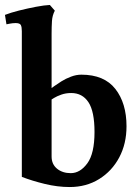

<svg xmlns="http://www.w3.org/2000/svg" viewBox="-26 -738 561 774"><path d="M254.8 16Q206.1 16 154.6 3.5Q103.2 -9 62 -25V-612.3Q62 -629 58 -637Q54 -645 37 -645Q25.5 -645 12.8 -642.5Q0 -640 0 -640L-6 -678Q17 -687 51 -695.6Q85 -704.1 119 -710.6Q153 -717 175 -718L195 -695Q185 -676 183.5 -653.5Q182 -631 182 -602V-383Q182 -383 193 -391Q204 -399 221.3 -409.9Q238.6 -420.9 260 -428.9Q281.4 -437 302 -437Q394 -437 439 -379.5Q484 -322 484 -229Q484 -158.6 454.7 -103.4Q425.4 -48.3 373.7 -16.2Q322 16 254.8 16ZM261 -363Q239.2 -363 221.1 -356.5Q203 -350 192.5 -343.5Q182 -337 182 -337V-107Q182 -76 203.9 -58Q225.9 -40 259.2 -40Q297 -40 326 -79.5Q355 -119 355 -206Q355 -289.1 330.5 -326Q306 -363 261 -363Z"/></svg>

Font: Buenard
Style: Regular
Weight: 400
Version: Version 2.000